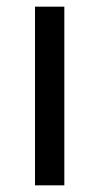

<svg xmlns="http://www.w3.org/2000/svg" viewBox="-20 -556 298 576"><path d="M173 0H85V-536H173Z"/></svg>

Font: Noto Sans Old Hungarian
Style: Regular
Weight: 400
Designer: Monotype Design Team
Foundry: Monotype Imaging Inc.
Version: Version 2.005; ttfautohint (v1.8.4.7-5d5b)